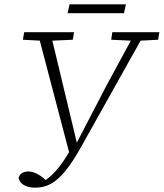

<svg xmlns="http://www.w3.org/2000/svg" viewBox="-20 -823 758 889"><path d="M66 0Q70 -14 82 -21.5Q94 -29 111 -29Q133 -29 156.5 -15.5Q180 -2 201 20L175 19L190 12Q207 0 223.5 -16Q240 -32 256.5 -53.5Q273 -75 290 -102Q307 -129 324 -163H336L471 -423L607 -674H653L354 -140Q317 -74 284 -33Q251 8 217.5 27Q184 46 144 46Q122 46 105.5 40.5Q89 35 79 25Q69 15 66 0ZM86 -639 92 -674H323L317 -639L207 -634H180ZM495 -639 500 -674H718L712 -639L616 -634H601ZM306 -95 154 -674H213L338 -153ZM293 -762 302 -803H563L554 -762Z"/></svg>

Font: Source Serif 4 Light
Style: Italic
Weight: 300
Italic angle: -12°
Designer: Frank Grießhammer
Foundry: Adobe Systems Incorporated
Version: Version 4.004;hotconv 1.0.116;makeotfexe 2.5.65601